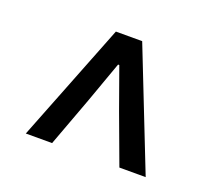

<svg xmlns="http://www.w3.org/2000/svg" viewBox="-77 -770 660 590"><g transform="rotate(20 253.0 -475.5)"><path d="M57 -281 210 -670H296L449 -281H363L303 -443L255 -577H251L203 -443L143 -281Z"/></g></svg>

Font: Assistant SemiBold
Style: Regular
Weight: 600
Designer: Hebrew By Ben Nathan, Latin by Paul Hunt
Version: Version 3.000